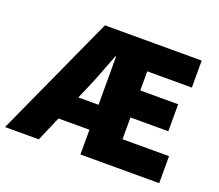

<svg xmlns="http://www.w3.org/2000/svg" viewBox="-132 -806 1097 962"><g transform="rotate(20 416.0 -325.0)"><path d="M-22 0 274 -650H790V-506H552V-404H754V-260H552V-144H800V0H380V-522H376Q358 -476 341.5 -431.5Q325 -387 308 -348L158 0ZM130 -132V-265H468V-132Z"/></g></svg>

Font: Source Sans 3 ExtraLight Black
Style: Regular
Weight: 900
Version: Version 3.052;hotconv 1.1.0;makeotfexe 2.6.0